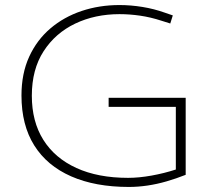

<svg xmlns="http://www.w3.org/2000/svg" viewBox="-20 -730 840 760"><path d="M490 10Q357 10 261.5 -32Q166 -74 115.5 -154.5Q65 -235 65 -352Q65 -439 95.5 -505.5Q126 -572 179.5 -617.5Q233 -663 303 -686.5Q373 -710 453 -710Q498 -710 544 -702.5Q590 -695 632 -680L664 -669L654 -637L619 -648Q576 -662 534.5 -668Q493 -674 453 -674Q356 -674 277.5 -636.5Q199 -599 152.5 -527Q106 -455 106 -351Q106 -249 151.5 -176.5Q197 -104 282.5 -65Q368 -26 487 -26Q530 -26 580 -35Q630 -44 676 -59V-307H410V-343H715V-38Q677 -23 639 -12Q601 -1 563.5 4.5Q526 10 490 10Z"/></svg>

Font: REM Medium Thin
Style: Regular
Weight: 250
Version: Version 1.005;gftools[0.9.28]